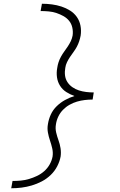

<svg xmlns="http://www.w3.org/2000/svg" viewBox="-20 -853 640 1026"><path d="M40 153 47 114Q69 114 91 112Q113 110 135 103.5Q157 97 178 87Q199 77 216.5 61.5Q234 46 245.5 25.5Q257 5 261 -17Q264 -39 259 -60.5Q254 -82 247 -102.5Q240 -123 236 -145Q232 -167 236 -189Q240 -216 251.5 -241Q263 -266 283 -285.5Q303 -305 327.5 -318.5Q352 -332 378 -340Q355 -348 334.5 -361Q314 -374 301 -394.5Q288 -415 284.5 -440Q281 -465 286 -491Q288 -506 293 -521Q298 -536 306 -550.5Q314 -565 323.5 -578Q333 -591 342 -604.5Q351 -618 358 -632.5Q365 -647 368 -663Q371 -684 366.5 -705Q362 -726 349.5 -741.5Q337 -757 319 -767Q301 -777 281.5 -783.5Q262 -790 240.5 -792Q219 -794 197 -794L204 -833Q231 -833 257.5 -829.5Q284 -826 308.5 -818Q333 -810 354.5 -796.5Q376 -783 390.5 -762.5Q405 -742 410 -716Q415 -690 411 -663Q408 -647 403 -632Q398 -617 390.5 -603Q383 -589 373 -575.5Q363 -562 354 -548.5Q345 -535 338 -520.5Q331 -506 329 -491Q325 -470 327.5 -450Q330 -430 340.5 -414Q351 -398 367 -387Q383 -376 401.5 -370Q420 -364 440.5 -361.5Q461 -359 481 -359L480 -353L475 -321Q454 -321 433 -318.5Q412 -316 391.5 -310Q371 -304 351.5 -293Q332 -282 316.5 -266Q301 -250 291.5 -230Q282 -210 279 -189Q275 -167 280 -145.5Q285 -124 292.5 -103.5Q300 -83 303.5 -61Q307 -39 304 -17Q299 10 285.5 36Q272 62 250.5 82.5Q229 103 203 116.5Q177 130 150 138Q123 146 95.5 149.5Q68 153 40 153Z"/></svg>

Font: Iosevka Slab XLtEx
Style: Italic
Weight: 200
Width: 7
Italic angle: -9°
Monospace: yes
Designer: Belleve Invis
Foundry: Belleve Invis
Version: Version 11.1.0; ttfautohint (v1.8.3)